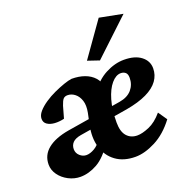

<svg xmlns="http://www.w3.org/2000/svg" viewBox="-121 -774 873 896"><g transform="rotate(-20 315.5 -326.5)"><path d="M129.9 7.8Q99.6 7.8 71.3 -6.8Q43 -21.5 25.9 -45.4Q8.8 -69.3 8.8 -96.7Q8.8 -143.6 45.4 -173.3Q82 -203.1 150.4 -214.8L419.9 -258.8Q460.9 -265.6 481.9 -290Q502.9 -314.5 502.9 -348.6Q502.9 -367.2 493.7 -375Q484.4 -382.8 470.7 -382.8Q446.3 -382.8 423.8 -356.4Q401.4 -330.1 387.7 -283.2Q374 -236.3 374 -172.9Q374 -127 393.6 -105Q413.1 -83 445.3 -83Q469.7 -83 504.4 -97.7Q539.1 -112.3 571.3 -150.4L601.6 -106.4Q557.6 -47.9 503.4 -20Q449.2 7.8 403.3 7.8Q344.7 7.8 306.2 -20.5Q267.6 -48.8 253.4 -97.2Q239.3 -145.5 252 -206.1L263.7 -261.7Q270.5 -296.9 262.7 -320.8Q254.9 -344.7 238.3 -357.9Q221.7 -371.1 202.1 -371.1Q188.5 -371.1 181.2 -363.3Q173.8 -355.5 166 -332L149.4 -273.4Q125 -267.6 102.5 -269Q80.1 -270.5 65.4 -280.3Q50.8 -290 50.8 -308.6Q50.8 -326.2 65.9 -343.8Q81.1 -361.3 105 -377.4Q128.9 -393.6 155.8 -405.8Q182.6 -418 206.5 -426.3Q230.5 -434.6 246.1 -436.5Q282.2 -436.5 310.5 -426.3Q338.9 -416 357.4 -395.5Q376 -375 378.9 -340.8H336.9Q367.2 -387.7 413.6 -412.1Q460 -436.5 505.9 -436.5Q559.6 -436.5 590.3 -413.1Q621.1 -389.6 621.1 -352.5Q621.1 -319.3 601.6 -292Q582 -264.6 541.5 -245.1Q501 -225.6 439.5 -214.8L197.3 -174.8Q168.9 -169.9 156.2 -156.7Q143.6 -143.6 143.6 -124Q143.6 -104.5 158.2 -91.3Q172.9 -78.1 190.4 -78.1Q209 -78.1 231 -90.8Q252.9 -103.5 266.6 -127.9L296.9 -102.5Q256.8 -40 214.4 -16.1Q171.9 7.8 129.9 7.8ZM400.4 -471.7 342.8 -491.2 462.9 -661.1 578.1 -638.7Z"/></g></svg>

Font: Crimson Pro
Style: Bold Italic
Weight: 700
Italic angle: -12°
Designer: Jacques Le Bailly
Foundry: Baron von Fonthausen
Version: Version 1.003